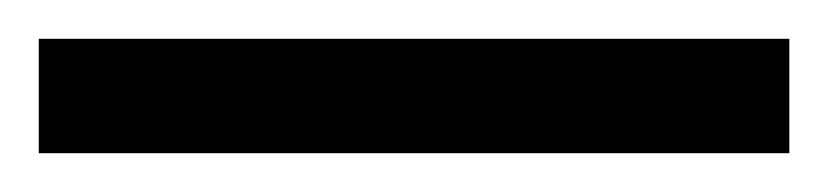

<svg xmlns="http://www.w3.org/2000/svg" viewBox="-25 63 427 99"><path d="M-5 142H382V83H-5Z"/></svg>

Font: Noto Serif Bengali ExtraCondensed ExtraBold
Style: Regular
Weight: 800
Width: 2
Designer: Juan Bruce, Universal Thirst, Indian Type Foundry and the Monotype Design Team.
Foundry: Monotype Imaging Inc.
Version: Version 2.003